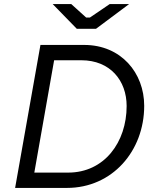

<svg xmlns="http://www.w3.org/2000/svg" viewBox="-20 -920 751 940"><path d="M54 0H308C529 0 686 -180 686 -402C686 -563 573 -700 392 -700H178ZM356 -779H450L612 -900H517L420 -834H402L329 -900H238ZM148 -75 245 -625H378C520 -625 600 -525 600 -401C600 -224 491 -75 314 -75Z"/></svg>

Font: Fixel Display
Style: Italic
Weight: 400
Italic angle: -10°
Designer: AlfaBravo + MacPaw
Foundry: Kyrylo Tkachov, Marchela Mozhyna, Serhii Makarenko, Maria Weinstein, Zakhar Kryvoshyya
Version: Version 1.210;Glyphs 3.2 (3217)